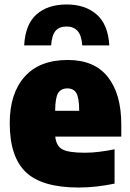

<svg xmlns="http://www.w3.org/2000/svg" viewBox="-20 -827 580 858"><path d="M331.5 11Q168 11 95.8 -57.5Q23.5 -126 23.5 -277Q23.5 -409 89.8 -484Q156 -559 283 -559Q402 -559 462 -483Q522 -407 522 -270.5V-216.5H227Q231 -175.5 258.2 -160Q285.5 -144.5 359.5 -144.5Q391 -144.5 425 -148.8Q459 -153 492 -160V-6.5Q408.5 11 331.5 11ZM281 -432Q253 -432 240 -411.5Q227 -391 226.5 -332H334Q333.5 -391 321 -411.5Q308.5 -432 281 -432ZM88 -624Q93 -718 143 -762.5Q193 -807 278 -807Q360.5 -807 411.8 -762.5Q463 -718 468.5 -624H347.5Q344.5 -669 326.5 -688.8Q308.5 -708.5 278 -708.5Q244.5 -708.5 228 -688.8Q211.5 -669 208.5 -624Z"/></svg>

Font: Encode Sans SmCnd Black
Style: Regular
Weight: 900
Width: 4
Designer: Multiple Designers
Foundry: Impallari Type
Version: Version 3.002; ttfautohint (v1.8.3) -l 8 -r 50 -G 200 -x 14 